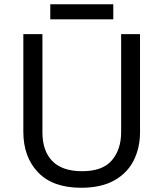

<svg xmlns="http://www.w3.org/2000/svg" viewBox="-20 -875 771 905"><path d="M640 -252Q640 -178 610 -118.5Q580 -59 518.5 -24.5Q457 10 362 10Q229 10 159.5 -62.5Q90 -135 90 -254V-714H180V-251Q180 -164 226.5 -116Q273 -68 367 -68Q464 -68 507.5 -119.5Q551 -171 551 -252V-714H640ZM514 -855V-784H217V-855Z"/></svg>

Font: Noto Sans Vithkuqi
Style: Regular
Weight: 400
Version: Version 1.001